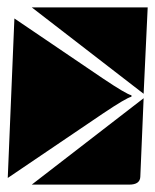

<svg xmlns="http://www.w3.org/2000/svg" viewBox="-20 -510 420 520"><path d="M66 -10 369 -244 360 -31Q359 -10 330 -10ZM66 -490H380L369 -256ZM1 -28 19 -460 258 -298Q322 -255 336 -252V-248Q322 -245 258 -202Z"/></svg>

Font: PrimecolorB
Style: Medium
Weight: 500
Designer: gluk
Foundry: gluk
Version: Version 0.672